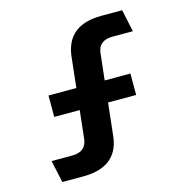

<svg xmlns="http://www.w3.org/2000/svg" viewBox="-104 -796 858 892"><g transform="rotate(-15 325.0 -349.5)"><path d="M87 0 64 -107H165Q197 -107 215.5 -122.5Q234 -138 237 -169L279 -551Q287 -624 332.5 -661.5Q378 -699 463 -699H562L585 -592H485Q454 -592 435 -577Q416 -562 413 -530L371 -148Q367 -101 345 -67.5Q323 -34 284 -17Q245 0 187 0ZM129 -302V-405H523V-302Z"/></g></svg>

Font: Azeret Mono SemiBold
Style: Regular
Weight: 600
Designer: Martin Vácha
Foundry: Displaay
Version: Version 1.002